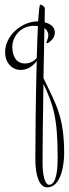

<svg xmlns="http://www.w3.org/2000/svg" viewBox="-20 -301 296 826"><path d="M142 -209C73 -209 2 -147 2 -78C2 -24 38 0 68 0C104 0 127 -23 138 -39C134 109 132 289 132 383C132 457 150 505 183 505C243 505 256 407 256 359C256 203 222 149 167 35C169 -47 170 -124 171 -180C181 -173 188 -163 188 -149C188 -140 184 -130 179 -117L186 -115C204 -128 216 -141 216 -161C216 -185 197 -199 172 -205C172 -237 173 -259 173 -266C173 -268 164 -281 153 -281C150 -281 147 -253 144 -209ZM228 374C228 425 224 494 191 494C176 494 163 461 163 398C163 313 165 183 167 60C208 148 228 202 228 374ZM138 -51C130 -42 113 -28 87 -28C49 -28 33 -61 33 -99C33 -143 68 -190 127 -190C132 -190 138 -189 143 -189C141 -150 140 -103 138 -51Z"/></svg>

Font: Stalemate
Style: Regular
Weight: 400
Designer: Astigmatic (AOETI)
Foundry: Astigmatic (AOETI)
Version: Version 001.000